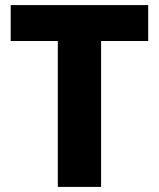

<svg xmlns="http://www.w3.org/2000/svg" viewBox="-20 -827 625 754"><path d="M377 -93H207V-666H22V-807H562V-666H377Z"/></svg>

Font: Noto Sans Kannada UI ExtraBold
Style: Regular
Weight: 800
Designer: Jelle Bosma - Monotype Design Team
Foundry: Monotype Imaging Inc.
Version: Version 2.005; ttfautohint (v1.8.4.7-5d5b)